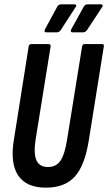

<svg xmlns="http://www.w3.org/2000/svg" viewBox="-20 -858 499 884"><path d="M191 6Q101 6 63.5 -50.5Q26 -107 44 -215L112 -644Q114 -655 124 -655H203Q215 -655 213 -644L144 -216Q134 -150 148 -119.5Q162 -89 201 -89Q238 -89 258 -117.5Q278 -146 289 -216L358 -644Q360 -655 369 -655H449Q461 -655 458 -644L389 -213Q371 -97 325 -45.5Q279 6 191 6ZM193 -709Q187 -709 185.5 -713Q184 -717 187 -723L244 -828Q250 -838 262 -838H323Q329 -838 330.5 -834Q332 -830 328 -825L260 -720Q253 -709 241 -709ZM314 -709Q308 -709 306.5 -713Q305 -717 308 -723L366 -828Q372 -838 383 -838H444Q451 -838 452.5 -834Q454 -830 450 -825L381 -720Q373 -709 363 -709Z"/></svg>

Font: Sofia Sans Extra Condensed
Style: Bold Italic
Weight: 700
Italic angle: -9°
Designer: Botio Nikoltchev, Ani Petrova
Foundry: lettersoup
Version: Version 4.101